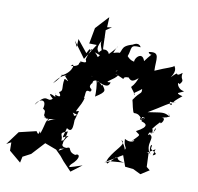

<svg xmlns="http://www.w3.org/2000/svg" viewBox="-126 -1087 1339 1299"><g transform="rotate(10 543.5 -437.0)"><path d="M338 -738 340 -793 409 -708 425 -738 550 -693 515 -759 511 -884 549 -910 517 -905 520 -974 514 -969 437 -885 417 -776 469 -775 400 -667 318 -779ZM657 -2 774 -72 801 3 858 9 911 35 969 -2 945 -21 941 -118 927 -114 983 -149 971 -105C1026 -126 941 -133 953 -156C962 -191 930 -173 954 -107C903 -175 973 -226 924 -242C965 -253 924 -325 920 -257C911 -244 952 -264 948 -253C959 -327 982 -270 916 -234C923 -270 941 -291 983 -336C981 -305 1035 -383 976 -364C1069 -389 978 -360 1038 -383C1012 -432 1037 -388 1042 -381C995 -411 983 -400 887 -387C979 -440 1041 -492 1040 -466C1007 -452 1030 -503 1055 -561C994 -546 985 -460 1067 -486C1055 -481 1016 -467 1100 -534C1033 -551 1085 -553 1105 -569C1053 -574 1046 -637 1067 -611C1102 -652 1062 -636 1074 -690C1013 -641 1066 -716 1000 -647C1041 -706 1006 -725 1011 -728C1005 -714 965 -708 883 -671C879 -750 906 -806 823 -789C842 -750 870 -813 803 -723C779 -797 718 -714 743 -696C777 -722 732 -685 688 -737C710 -795 685 -819 764 -811C740 -861 674 -791 717 -822C608 -793 668 -764 598 -712C555 -716 571 -707 623 -665C626 -722 617 -691 627 -701C659 -703 682 -774 588 -741C611 -810 639 -808 557 -726C569 -727 531 -786 491 -727C487 -739 452 -747 517 -841C458 -782 539 -741 497 -715C519 -707 437 -661 439 -650C424 -613 492 -609 492 -643C509 -664 496 -710 439 -741C437 -741 406 -662 414 -662C433 -627 362 -659 381 -638C360 -639 397 -615 321 -604C348 -644 348 -566 270 -531C274 -561 286 -528 222 -468C276 -553 323 -534 294 -531C348 -472 303 -516 294 -510C282 -449 305 -431 273 -417C309 -368 248 -397 250 -395C251 -409 243 -419 254 -380C222 -397 194 -404 239 -365C202 -329 200 -405 126 -304C142 -347 206 -364 186 -287C211 -275 197 -263 203 -247C235 -269 159 -257 236 -215C180 -252 182 -207 306 -236C200 -218 208 -169 251 -244C209 -201 227 -208 197 -119C184 -163 197 -83 169 -130L51 -102L-18 -9L14 -26L15 31L96 99L105 57L160 28L241 -60L321 -30L358 7L384 39L442 100L516 44C433 71 414 82 437 51C500 -3 482 -35 454 -17C378 -35 453 -95 338 -25C387 -118 338 -117 329 -56C379 -141 293 -136 378 -165C362 -51 303 -71 309 -73C305 -25 345 -38 410 -56C339 -43 345 -83 388 -136C342 -122 343 -90 368 -186C417 -150 407 -229 410 -283C349 -237 430 -254 388 -296C456 -281 383 -293 392 -211C405 -224 414 -265 428 -314C400 -309 377 -290 418 -290C384 -299 439 -346 451 -410C416 -385 437 -377 439 -391C461 -429 434 -471 480 -456C504 -482 455 -472 478 -510C494 -516 473 -533 508 -538C518 -519 520 -449 518 -429C596 -478 575 -483 552 -519C559 -485 516 -570 515 -506C528 -578 499 -537 467 -564C580 -492 600 -514 605 -542C544 -532 634 -568 646 -598C588 -603 673 -664 617 -608C638 -603 706 -569 683 -581C695 -574 668 -603 740 -594C747 -639 745 -582 708 -609C736 -575 744 -566 787 -603C748 -499 725 -572 783 -485C757 -498 785 -502 823 -535C826 -496 817 -521 771 -451C776 -439 787 -363 798 -365C855 -369 850 -303 858 -356C906 -345 831 -310 846 -340C888 -337 898 -386 843 -350C913 -347 829 -326 865 -316C882 -311 922 -294 831 -247C864 -216 878 -242 793 -154C855 -224 837 -143 767 -182C768 -125 792 -130 779 -110C766 -155 728 -180 754 -165C773 -140 720 -107 679 -35C672 -18 664 -8 678 3C743 -61 722 -50 741 -45C763 -96 738 -51 746 -73C718 -18 800 -27 785 -23L698 -16Z"/></g></svg>

Font: Hussar Lance
Style: Italic
Weight: 700
Foundry: Cannot Into Space Fonts, PlusOne Fonts
Version: Version 2.27